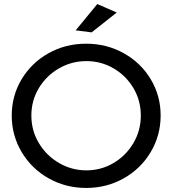

<svg xmlns="http://www.w3.org/2000/svg" viewBox="-20 -922 852 949"><path d="M774 -351Q774 -253 725 -170.5Q676 -88 591.5 -40.5Q507 7 406 7Q305 7 220.5 -40.5Q136 -88 87 -170.5Q38 -253 38 -351Q38 -449 87 -530.5Q136 -612 220 -659Q304 -706 406 -706Q507 -706 591.5 -659Q676 -612 725 -530.5Q774 -449 774 -351ZM135 -351Q135 -277 172 -215Q209 -153 271.5 -116.5Q334 -80 407 -80Q480 -80 541.5 -116.5Q603 -153 639.5 -215Q676 -277 676 -351Q676 -425 639.5 -486.5Q603 -548 541.5 -584Q480 -620 407 -620Q334 -620 271.5 -584Q209 -548 172 -486.5Q135 -425 135 -351ZM461 -902 557 -860 433 -762 354 -772Z"/></svg>

Font: Montserrat
Style: Regular
Weight: 400
Designer: Julieta Ulanovsky
Foundry: Julieta Ulanovsky
Version: Version 6.001